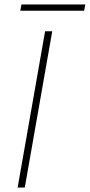

<svg xmlns="http://www.w3.org/2000/svg" viewBox="-20 -840 402 860"><path d="M182 -700H214L91 0H59ZM76 -820H362L357 -792H71Z"/></svg>

Font: KoHo ExtraLight
Style: Italic
Weight: 275
Italic angle: -10°
Version: Version 1.000; ttfautohint (v1.6)